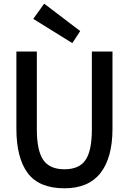

<svg xmlns="http://www.w3.org/2000/svg" viewBox="-20 -1016 702 1046"><path d="M130.9 -73.2Q69.3 -156.2 69.3 -314.5Q69.3 -454.1 69.3 -735.4Q96.7 -735.4 180.7 -735.4Q180.7 -628.9 180.7 -311.5Q180.7 -195.3 215.8 -144.5Q251 -93.8 331.1 -93.8Q411.1 -93.8 445.3 -143.6Q480.5 -193.4 480.5 -311.5Q480.5 -453.1 480.5 -735.4Q507.8 -735.4 592.8 -735.4Q592.8 -629.9 592.8 -314.5Q592.8 -157.2 527.3 -73.2Q461.9 9.8 331.1 9.8Q193.4 9.8 130.9 -73.2ZM161.1 -913.1Q175.8 -933.6 220.7 -996.1Q269.5 -959 417 -846.7Q406.2 -830.1 374 -781.2Q320.3 -814.5 161.1 -913.1Z"/></svg>

Font: Alata=Ham
Style: Regular
Weight: 400
Designer: Spyros Zevelakis, Eben Sorkin
Version: Version 1.004